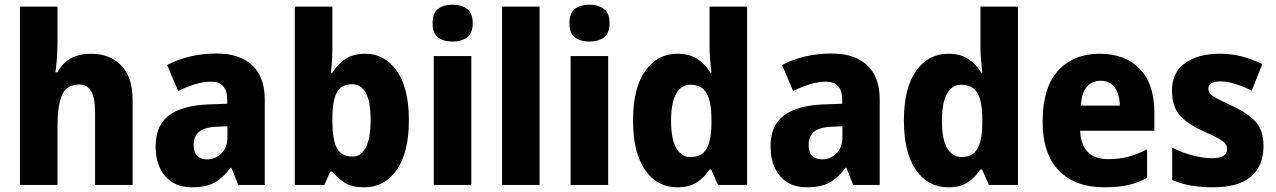

<svg xmlns="http://www.w3.org/2000/svg" viewBox="-20 -788 5437 818"><path d="M225 -619Q225 -575 222.5 -539Q220 -503 216 -480H225Q247 -521 283 -540Q319 -559 367 -559Q447 -559 496 -510Q545 -461 545 -359V0H385V-313Q385 -428 318 -428Q264 -428 244.5 -384Q225 -340 225 -253V0H65V-760H225Z M903 -560Q1000 -560 1054 -510.5Q1108 -461 1108 -363V0H995L966 -73H962Q930 -30 894 -10Q858 10 797 10Q725 10 684 -37Q643 -84 643 -165Q643 -253 699 -295.5Q755 -338 864 -343L948 -346V-363Q948 -440 879 -440Q847 -440 812 -429.5Q777 -419 739 -400L692 -511Q735 -534 788.5 -547Q842 -560 903 -560ZM904 -248Q850 -246 827.5 -226Q805 -206 805 -171Q805 -138 820.5 -123.5Q836 -109 862 -109Q898 -109 923.5 -134.5Q949 -160 949 -204V-250Z M1396 -583Q1396 -558 1394.5 -530.5Q1393 -503 1390 -478H1396Q1418 -515 1452 -537Q1486 -559 1536 -559Q1619 -559 1670.5 -486Q1722 -413 1722 -276Q1722 -138 1670 -64Q1618 10 1532 10Q1481 10 1450.5 -8.5Q1420 -27 1396 -57H1387L1362 0H1236V-760H1396ZM1480 -429Q1435 -429 1416 -395.5Q1397 -362 1396 -294V-270Q1396 -194 1415 -157.5Q1434 -121 1482 -121Q1519 -121 1539 -160.5Q1559 -200 1559 -278Q1559 -429 1480 -429Z M1908 -768Q1946 -768 1970 -750Q1994 -732 1994 -689Q1994 -646 1970 -628.5Q1946 -611 1908 -611Q1870 -611 1846.5 -628.5Q1823 -646 1823 -689Q1823 -733 1846.5 -750.5Q1870 -768 1908 -768ZM1988 -549V0H1828V-549Z M2279 0H2119V-760H2279Z M2491 -768Q2529 -768 2553 -750Q2577 -732 2577 -689Q2577 -646 2553 -628.5Q2529 -611 2491 -611Q2453 -611 2429.5 -628.5Q2406 -646 2406 -689Q2406 -733 2429.5 -750.5Q2453 -768 2491 -768ZM2571 -549V0H2411V-549Z M2865 10Q2780 10 2728.5 -63.5Q2677 -137 2677 -275Q2677 -413 2729 -486Q2781 -559 2866 -559Q2916 -559 2950 -537.5Q2984 -516 3006 -479H3011Q3008 -503 3005.5 -533Q3003 -563 3003 -590V-760H3163V0H3039L3010 -66H3003Q2980 -31 2948 -10.5Q2916 10 2865 10ZM2922 -119Q2969 -119 2989.5 -153Q3010 -187 3011 -258V-280Q3011 -353 2991 -390Q2971 -427 2921 -427Q2882 -427 2860.5 -388.5Q2839 -350 2839 -274Q2839 -195 2861 -157Q2883 -119 2922 -119Z M3523 -560Q3620 -560 3674 -510.5Q3728 -461 3728 -363V0H3615L3586 -73H3582Q3550 -30 3514 -10Q3478 10 3417 10Q3345 10 3304 -37Q3263 -84 3263 -165Q3263 -253 3319 -295.5Q3375 -338 3484 -343L3568 -346V-363Q3568 -440 3499 -440Q3467 -440 3432 -429.5Q3397 -419 3359 -400L3312 -511Q3355 -534 3408.5 -547Q3462 -560 3523 -560ZM3524 -248Q3470 -246 3447.5 -226Q3425 -206 3425 -171Q3425 -138 3440.5 -123.5Q3456 -109 3482 -109Q3518 -109 3543.5 -134.5Q3569 -160 3569 -204V-250Z M4019 10Q3934 10 3882.5 -63.5Q3831 -137 3831 -275Q3831 -413 3883 -486Q3935 -559 4020 -559Q4070 -559 4104 -537.5Q4138 -516 4160 -479H4165Q4162 -503 4159.5 -533Q4157 -563 4157 -590V-760H4317V0H4193L4164 -66H4157Q4134 -31 4102 -10.5Q4070 10 4019 10ZM4076 -119Q4123 -119 4143.5 -153Q4164 -187 4165 -258V-280Q4165 -353 4145 -390Q4125 -427 4075 -427Q4036 -427 4014.5 -388.5Q3993 -350 3993 -274Q3993 -195 4015 -157Q4037 -119 4076 -119Z M4665 -559Q4774 -559 4836 -494.5Q4898 -430 4898 -309V-231H4582Q4584 -173 4613.5 -141.5Q4643 -110 4700 -110Q4747 -110 4786 -120Q4825 -130 4867 -152V-30Q4829 -9 4786 0.5Q4743 10 4684 10Q4562 10 4492 -60.5Q4422 -131 4422 -271Q4422 -414 4487.5 -486.5Q4553 -559 4665 -559ZM4669 -444Q4634 -444 4611 -418.5Q4588 -393 4585 -338H4751Q4750 -386 4729.5 -415Q4709 -444 4669 -444Z M5363 -165Q5363 -82 5310 -36Q5257 10 5149 10Q5098 10 5056.5 3Q5015 -4 4974 -21V-159Q5015 -138 5061 -126Q5107 -114 5143 -114Q5208 -114 5208 -153Q5208 -165 5200.5 -175.5Q5193 -186 5170.5 -198.5Q5148 -211 5103 -231Q5038 -260 5005.5 -298Q4973 -336 4973 -402Q4973 -479 5028.5 -519Q5084 -559 5177 -559Q5226 -559 5269 -548Q5312 -537 5358 -515L5313 -402Q5279 -419 5244.5 -430Q5210 -441 5180 -441Q5128 -441 5128 -410Q5128 -398 5135.5 -389Q5143 -380 5164.5 -368.5Q5186 -357 5229 -337Q5292 -308 5327.5 -271.5Q5363 -235 5363 -165Z"/></svg>

Font: Noto Sans SemiCondensed ExtraBold
Style: Regular
Weight: 800
Width: 4
Designer: Monotype Design Team
Foundry: Monotype Imaging Inc.
Version: Version 2.013; ttfautohint (v1.8.4.7-5d5b)